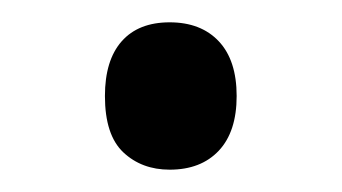

<svg xmlns="http://www.w3.org/2000/svg" viewBox="-20 -439 306 172"><path d="M74 -353Q74 -385 89 -402Q104 -419 132 -419Q160 -419 176 -402Q192 -385 192 -353Q192 -321 176 -304Q160 -287 132 -287Q107 -287 90.5 -302.5Q74 -318 74 -353Z"/></svg>

Font: Stephens Clock
Style: Regular
Weight: 400
Designer: Peter Wiegel (catfonts.de) with slight modifications by DT1.org
Version: Version 0.9.1